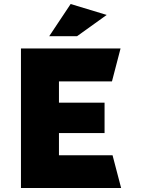

<svg xmlns="http://www.w3.org/2000/svg" viewBox="-20 -942 707 962"><path d="M334 -921.9Q394.5 -903.3 514.6 -867.2Q464.8 -831.1 366.2 -760.7Q320.3 -760.7 226.6 -760.7Q262.7 -814.5 334 -921.9ZM85 -699.2Q251 -699.2 584 -699.2Q569.3 -643.6 541 -534.2Q452.1 -534.2 275.4 -534.2Q275.4 -499 275.4 -427.7Q351.6 -427.7 503.9 -427.7Q503.9 -377 503.9 -275.4Q427.7 -275.4 275.4 -275.4Q275.4 -238.3 275.4 -164.1Q365.2 -164.1 543.9 -164.1Q558.6 -109.4 586.9 0Q419.9 0 85 0Q85 -116.2 85 -349.6Q85 -465.8 85 -699.2Z"/></svg>

Font: Big-Shock
Style: Black
Weight: 400